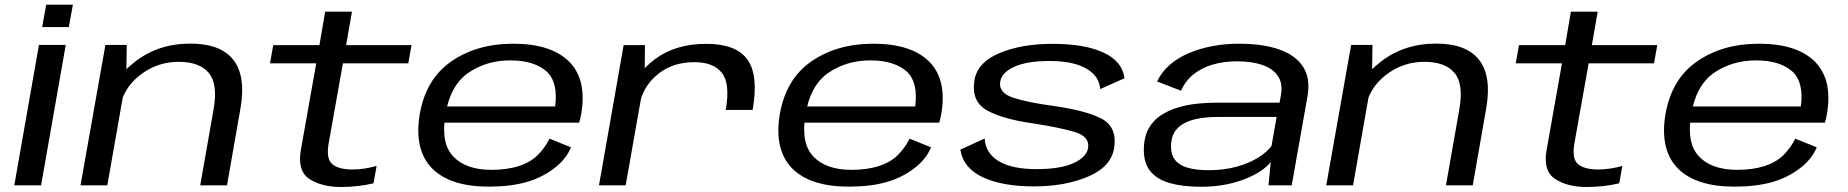

<svg xmlns="http://www.w3.org/2000/svg" viewBox="-20 -778 7756 806"><path d="M40 0H152.5L256 -589.5H143.5ZM174 -758.5 157 -664.5H269L286 -758.5Z M318 0H430.5L510 -452L512 -589.5H422.5ZM820.5 0H933L989.5 -323.5Q1013 -458 959.8 -526.5Q906.5 -595 779 -595Q644 -595 546 -518.2Q448 -441.5 434 -362L481.5 -320.5Q496.5 -407.5 568 -463Q639.5 -518.5 729.5 -518.5Q817.5 -518.5 856.5 -471.8Q895.5 -425 876.5 -318.5Z M1412 7Q1482.5 7 1548 -8.5L1561 -81.5Q1509 -66.5 1459 -66.5Q1402.5 -66.5 1375.5 -88.5Q1348.5 -110.5 1359.5 -175L1419.5 -512H1694L1707.5 -588.5H1433L1457.5 -729H1345L1321 -588.5H1127L1113.5 -512H1307.5L1243 -148.5Q1227.5 -60.5 1278.8 -26.8Q1330 7 1412 7Z M2031 5.5 2043.5 -65Q1936.5 -65 1883.5 -120.5Q1830 -175.5 1849.5 -295Q1869 -418.5 1945.5 -472Q2022 -524.5 2122 -524.5Q2225 -524.5 2278 -475Q2323 -429.5 2310.5 -331H1843.5L1831.5 -263H2411Q2416.5 -279 2419.5 -297.5Q2445 -443 2369.5 -519Q2294 -594.5 2134.5 -594.5Q1981 -594.5 1873.5 -519.5Q1766.5 -445 1741.5 -295.5Q1718 -148.5 1794 -71Q1870.5 5.5 2031 5.5ZM2043.5 -65 2031 5.5Q2122.5 5.5 2189.5 -13.5Q2256 -32.5 2306.5 -71.5Q2356 -109 2377 -159.5L2287 -196Q2267.5 -157 2236.5 -126Q2204.5 -95.5 2155.5 -80Q2105.5 -65 2043.5 -65Z M3026.5 -316.5H3139.5Q3165 -462.5 3117.5 -528.2Q3070 -594 2945 -594Q2815 -594 2729 -529.2Q2643 -464.5 2628.5 -381.5L2666.5 -344.5Q2679.5 -415 2741 -466Q2802.5 -517 2895 -517Q2975 -517 3010.5 -472Q3046 -427 3026.5 -316.5ZM2494.5 0H2606.5L2686 -450L2687.5 -588.5H2598Z M3542.5 5.5 3555 -65Q3448 -65 3395 -120.5Q3341.5 -175.5 3361 -295Q3380.5 -418.5 3457 -472Q3533.5 -524.5 3633.5 -524.5Q3736.5 -524.5 3789.5 -475Q3834.5 -429.5 3822 -331H3355L3343 -263H3922.5Q3928 -279 3931 -297.5Q3956.5 -443 3881 -519Q3805.5 -594.5 3646 -594.5Q3492.5 -594.5 3385 -519.5Q3278 -445 3253 -295.5Q3229.5 -148.5 3305.5 -71Q3382 5.5 3542.5 5.5ZM3555 -65 3542.5 5.5Q3634 5.5 3701 -13.5Q3767.5 -32.5 3818 -71.5Q3867.5 -109 3888.5 -159.5L3798.5 -196Q3779 -157 3748 -126Q3716 -95.5 3667 -80Q3617 -65 3555 -65Z M4320 4.5Q4454.5 4.5 4551.8 -38.5Q4649 -81.5 4658 -163.5Q4668.5 -246.5 4602.8 -280.5Q4537 -314.5 4401 -333.5Q4294 -348 4233.5 -367.8Q4173 -387.5 4178.5 -432.5Q4183 -472.5 4236.8 -497.2Q4290.5 -522 4386.5 -522Q4485.5 -522 4540.2 -490.2Q4595 -458.5 4598.5 -404L4700.5 -449.5Q4691.5 -521 4612 -557.5Q4532.5 -594 4399 -594Q4265.5 -594 4172 -553.5Q4078.5 -513 4069.5 -433.5Q4059 -350 4124.5 -314Q4190 -278 4314 -260.5Q4426.5 -243 4490 -224.5Q4553.5 -206 4548 -159.5Q4543.5 -119.5 4487.8 -93.8Q4432 -68 4331.5 -68Q4229 -68 4173.2 -101Q4117.5 -134 4113.5 -196.5L4011.5 -150Q4023.5 -72 4106 -33.8Q4188.5 4.5 4320 4.5Z M5021 6Q5081 6 5130 -4.2Q5179 -14.5 5216.2 -30.5Q5253.5 -46.5 5278.2 -64.2Q5303 -82 5314.5 -98.5L5305 0H5402.5L5468.5 -372Q5482 -447.5 5451 -496.5Q5420 -545.5 5351.2 -570Q5282.5 -594.5 5181 -594.5Q5123 -594.5 5069.8 -584.5Q5016.5 -574.5 4970.8 -555Q4925 -535.5 4890.8 -506Q4856.5 -476.5 4837.5 -436L4938 -397Q4956 -438.5 4990.2 -466Q5024.5 -493.5 5071 -507Q5117.5 -520.5 5172 -520.5Q5236 -520.5 5280.2 -505Q5324.5 -489.5 5345 -458.2Q5365.5 -427 5357.5 -380L5351.5 -347H5084.5Q5045.5 -347 5003.5 -342.5Q4961.5 -338 4923 -326.2Q4884.5 -314.5 4853.2 -293.8Q4822 -273 4803.2 -240.8Q4784.5 -208.5 4782 -163Q4778.5 -98.5 4807 -61.8Q4835.5 -25 4890.5 -9.5Q4945.5 6 5021 6ZM5053 -63.5Q5005 -63.5 4968.8 -73Q4932.5 -82.5 4913.2 -106Q4894 -129.5 4896 -172Q4898 -207.5 4915 -230Q4932 -252.5 4959.5 -264.8Q4987 -277 5020.5 -282Q5054 -287 5089.5 -287H5339L5318 -166Q5300 -140.5 5262.8 -117Q5225.5 -93.5 5172.2 -78.5Q5119 -63.5 5053 -63.5Z M5547.5 0H5660L5739.5 -452L5741.5 -589.5H5652ZM6050 0H6162.5L6219 -323.5Q6242.5 -458 6189.2 -526.5Q6136 -595 6008.5 -595Q5873.5 -595 5775.5 -518.2Q5677.5 -441.5 5663.5 -362L5711 -320.5Q5726 -407.5 5797.5 -463Q5869 -518.5 5959 -518.5Q6047 -518.5 6086 -471.8Q6125 -425 6106 -318.5Z M6641.5 7Q6712 7 6777.5 -8.5L6790.5 -81.5Q6738.5 -66.5 6688.5 -66.5Q6632 -66.5 6605 -88.5Q6578 -110.5 6589 -175L6649 -512H6923.5L6937 -588.5H6662.5L6687 -729H6574.5L6550.5 -588.5H6356.5L6343 -512H6537L6472.5 -148.5Q6457 -60.5 6508.2 -26.8Q6559.5 7 6641.5 7Z M7260.5 5.5 7273 -65Q7166 -65 7113 -120.5Q7059.5 -175.5 7079 -295Q7098.5 -418.5 7175 -472Q7251.5 -524.5 7351.5 -524.5Q7454.5 -524.5 7507.5 -475Q7552.5 -429.5 7540 -331H7073L7061 -263H7640.5Q7646 -279 7649 -297.5Q7674.5 -443 7599 -519Q7523.5 -594.5 7364 -594.5Q7210.5 -594.5 7103 -519.5Q6996 -445 6971 -295.5Q6947.5 -148.5 7023.5 -71Q7100 5.5 7260.5 5.5ZM7273 -65 7260.5 5.5Q7352 5.5 7419 -13.5Q7485.5 -32.5 7536 -71.5Q7585.5 -109 7606.5 -159.5L7516.5 -196Q7497 -157 7466 -126Q7434 -95.5 7385 -80Q7335 -65 7273 -65Z"/></svg>

Font: Anybody Expanded
Style: Italic
Weight: 400
Width: 7
Italic angle: -10°
Version: Version 1.113;gftools[0.9.25]